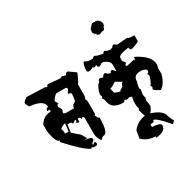

<svg xmlns="http://www.w3.org/2000/svg" viewBox="-178 -831 1246 1229"><g transform="rotate(-30 445.0 -217.0)"><path d="M53.2 -230.5Q82.5 -279.3 136.7 -279.3V-293H118.7L123.5 -309.1L136.7 -314V-321.3Q131.8 -367.2 33.7 -377Q19.5 -399.4 19.5 -411.6Q27.8 -423.8 48.8 -437.5L183.1 -432.6L196.8 -425.8Q199.2 -439.9 210.9 -439.9Q214.4 -439.9 297.4 -432.6L311.5 -439.9Q323.7 -432.6 339.4 -432.6Q341.8 -446.8 353.5 -446.8H360.4L409.2 -411.6Q395.5 -375 374.5 -341.8V-265.1Q374.5 -249.5 367.2 -237.3Q374.5 -225.1 374.5 -209.5V-125.5Q374.5 -118.7 367.2 -118.7Q377.9 -90.3 388.2 -90.3Q388.2 23.9 353.5 23.9Q343.3 23.9 325.7 42Q304.7 7.3 304.7 -13.7V-133.3Q304.7 -147 290.5 -147Q290.5 -140.1 283.7 -140.1Q283.7 -154.3 269.5 -154.3H262.7V-130.9H255.4L241.7 -133.3L248.5 -147V-154.3H241.7Q224.1 -140.1 220.7 -140.1Q220.7 -154.3 206.5 -154.3H188L180.7 -97.7L231 -54.2L253.4 -15.6L229 -13.7Q283.7 -8.8 283.7 7.3Q283.7 21 267.6 25.9L262.7 42L283.7 28.3L290.5 42Q290.5 56.2 276.4 56.2H262.7L248.5 49.3Q248.5 56.2 241.7 56.2Q195.3 35.2 87.9 -83.5Q94.7 -83.5 94.7 -90.3Q66.9 -90.3 53.2 -181.2ZM276.4 -223.1Q276.4 -248.5 304.7 -258.3Q311.5 -296.4 311.5 -314Q297.9 -321.3 290.5 -321.3V-328.1L304.7 -349.1Q304.7 -362.8 290.5 -362.8H227.5Q218.3 -362.8 192.9 -328.1V-321.3L206.5 -300.3Q192.9 -297.9 192.9 -286.1V-279.3Q206.5 -262.2 206.5 -251Q199.7 -237.8 199.7 -230.5L213.9 -223.1ZM171.9 -168Q139.2 -154.3 139.2 -147Q146 -133.8 146 -111.3H171.9L178.7 -168Z M482.9 -450.2Q502.4 -438 519 -438H537.6L555.2 -450.2Q569.8 -438 615.7 -432.1Q618.2 -443.8 627.9 -443.8Q647.9 -432.1 664.1 -432.1L683.1 -437Q688.5 -450.2 700.7 -450.2L718.8 -438H724.6L796.4 -443.8Q796.4 -434.6 844.7 -434.6V-392.1Q844.7 -385.3 790 -367.7H784.2Q772 -367.7 772 -385.7Q694.3 -375.5 694.3 -355V-332L711.9 -307.1Q700.2 -305.2 700.2 -295.4V-289.1H706.1Q718.3 -289.1 761.2 -300.8Q761.2 -295.4 767.1 -295.4Q772.9 -306.6 772.9 -313.5H778.8Q876.5 -263.7 876.5 -199.7L870.6 -175.3L871.1 -133.8Q852.5 -66.4 815.4 -46.9Q772.9 -67.9 772.9 -77.6L778.8 -89.8Q772.9 -101.6 772.9 -107.9Q783.2 -108.9 799.3 -163.1Q793 -174.8 793 -181.2Q805.2 -181.2 805.2 -193.8V-199.7Q805.2 -208 774.9 -216.3H756.3Q711.4 -212.9 711.4 -175.3Q711.4 -168.9 706.5 -156.7L700.7 -126.5L706.5 -114.3L700.7 -77.6L706.5 -53.2Q700.7 -42.5 700.7 -28.8Q707 -16.6 707 9.8Q688.5 53.2 670.4 53.2H647.5L629.4 -3.9Q629.4 -10.3 635.3 -10.3L629.4 -41V-71.3L635.3 -102.1L615.7 -107.9Q604.5 -102.1 597.7 -102.1Q585.9 -107.9 580.1 -107.9Q580.1 -96.2 567.4 -96.2Q487.8 -96.2 475.6 -156.7Q475.6 -172.4 463.4 -187.5L469.2 -199.7Q463.4 -211.9 463.4 -217.8Q476.1 -273.9 501 -289.1Q501 -307.1 519 -307.1Q530.8 -300.8 537.6 -300.8Q537.6 -309.6 555.2 -319.3H561.5Q577.1 -300.8 594.2 -300.8Q596.2 -313.5 606 -313.5H612.3L629.9 -291.5L630.4 -319.3V-340.3Q630.4 -367.7 587.9 -385.7H573.2L555.2 -374H549.3Q537.6 -374 537.6 -392.1L524.9 -385.7H519Q512.7 -385.7 512.7 -392.1Q493.2 -379.9 476.6 -379.9Q464.4 -379.9 464.4 -397.9Q470.2 -450.2 482.9 -450.2ZM583.5 -237.8Q553.2 -216.3 540 -216.3L548.3 -180.2L587.4 -167.5Q587.4 -173.8 615.2 -189.5Q615.2 -203.1 630.9 -216.3Q623.5 -216.3 591.3 -237.8Z M665.5 43.9Q747.1 65.4 767.6 106Q776.9 141.1 791.5 163.6L773.9 182.6Q701.2 95.2 677.2 95.2V100.6Q677.2 110.8 648.4 110.8V129.9Q711.4 134.3 711.4 151.9V157.2Q711.4 196.8 637.2 203.6L639.6 194.8Q576.7 190.9 542 154.3L551.8 98.6Q594.2 43.9 665.5 43.9Z M672.9 -634.8V-638.2Q706.1 -630.4 710 -595.7L705.1 -588.4L710.4 -587.4L700.7 -580.6Q698.2 -559.1 682.1 -559.1L676.8 -559.6L673.3 -555.7L668.9 -557.1L657.2 -549.8Q651.9 -554.2 642.1 -554.2L635.7 -564.5L639.6 -566.4L629.4 -567.9Q620.1 -567.9 620.1 -580.1L623 -596.7L621.1 -604Q621.1 -608.4 623.8 -611.8Q626.5 -615.2 629.4 -617.9Q632.3 -620.6 635.5 -623.5Q638.7 -626.5 640.1 -630.4L643.6 -629.9L642.1 -633.3Q647.9 -637.7 657.7 -637.7ZM625.5 -578.1Q622.6 -578.1 622.1 -575.2Q623 -573.7 623.5 -572.5Q624 -571.3 626.5 -569.8Q627.4 -569.8 627.9 -571.8Q628.4 -573.7 628.9 -575.2Q627.9 -576.2 627.2 -577.1Q626.5 -578.1 625.5 -578.1ZM622.6 -596.7 619.6 -581.5 618.7 -588.4 620.6 -602.5Z"/></g></svg>

Font: Truetypewriter PolyglOTT
Style: Regular
Weight: 400
Designer: Sergey Beatoff a.k.a. Sam_T
Version: Version 3.76